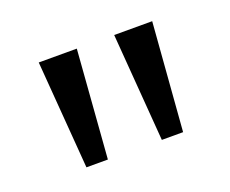

<svg xmlns="http://www.w3.org/2000/svg" viewBox="-58 -800 516 431"><g transform="rotate(-20 200.5 -585.0)"><path d="M155.8 -713.9 136.2 -456.1H85L64.9 -713.9ZM335.9 -713.9 315.9 -456.1H265.1L245.1 -713.9Z"/></g></svg>

Font: f3_21440 
Style: Regular
Weight: 400
Foundry: Ascender Corporation
Version: Version 1.10